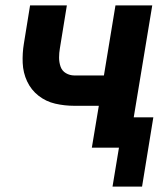

<svg xmlns="http://www.w3.org/2000/svg" viewBox="-20 -550 616 715"><path d="M399 145H509L551 -113H478L547 -530H410L367 -269H257Q240 -269 225.5 -277.5Q211 -286 205.5 -302Q200 -318 200 -335.5Q200 -353 203 -370L229 -530H92L69 -388Q63 -352 64.5 -315.5Q66 -279 81 -247Q96 -215 123.5 -193.5Q151 -172 185.5 -164Q220 -156 257 -156H348L322 0H423Z"/></svg>

Font: Iosevka Sparkle XBdObl
Style: Regular
Weight: 800
Italic angle: -9°
Designer: Belleve Invis
Foundry: Belleve Invis
Version: Version 4.5.0; ttfautohint (v1.8.3)